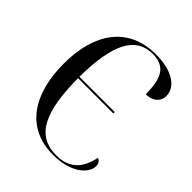

<svg xmlns="http://www.w3.org/2000/svg" viewBox="-204 -847 979 979"><g transform="rotate(45 285.5 -357.0)"><path d="M343 10C474 10 539 -55 539 -105C539 -122 532 -136 515 -141C495 -44 443 0 355 0C210 0 158 -119 156 -357H411V-367H156C158 -604 215 -714 338 -714C432 -714 458 -653 458 -543C506 -543 539 -569 539 -612C539 -674 471 -724 353 -724C150 -724 52 -576 52 -358C52 -137 149 10 343 10Z"/></g></svg>

Font: Noto Serif Display SemiCondensed
Style: Regular
Weight: 400
Width: 4
Designer: Monotype Design Team
Foundry: Monotype Imaging Inc.
Version: Version 2.009